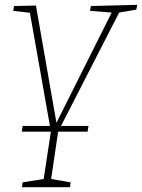

<svg xmlns="http://www.w3.org/2000/svg" viewBox="-20 -546 589 796"><path d="M549 -526 545 -506 474 -494 233 -24H347L343 0H221L192 196L273 210L270 230H71L74 210L161 196L191 0H70L74 -24H187L104 -493L35 -501L38 -521L129 -523L214 -37L443 -494L353 -501L357 -521Z"/></svg>

Font: Bitter Pro ExtraLight
Style: Italic
Weight: 275
Italic angle: -9°
Designer: Sol Matas, and Bitter project Authors
Foundry: Sol Matas
Version: Version 1.010